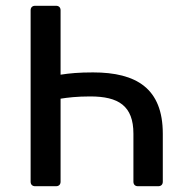

<svg xmlns="http://www.w3.org/2000/svg" viewBox="-20 -644 647 664"><path d="M85.9 -608.4V-15.6C85.9 -5.9 91.8 0 101.6 0H173.8C183.6 0 189.5 -5.9 189.5 -15.6V-302.7C213.9 -306.6 246.1 -310.5 292 -310.5C389.6 -310.5 441.4 -278.3 441.4 -181.6V-15.6C441.4 -5.9 447.3 0 457 0H527.3C537.1 0 543 -5.9 543 -15.6V-181.6C543 -337.9 452.1 -393.6 301.8 -393.6C252.9 -393.6 220.7 -390.6 189.5 -385.7V-608.4C189.5 -618.2 183.6 -624 173.8 -624H101.6C91.8 -624 85.9 -618.2 85.9 -608.4Z"/></svg>

Font: Ed Sans Neue Medium
Style: Regular
Weight: 500
Designer: Stephen Hutchings
Version: Version 1.004;PS 001.004;hotconv 1.0.88;makeotf.lib2.5.64775